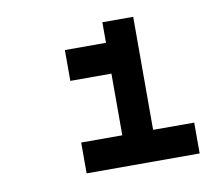

<svg xmlns="http://www.w3.org/2000/svg" viewBox="-51 -755 501 460"><g transform="rotate(-10 200.0 -525.0)"><path d="M125 -350H400V-425H300V-700H225V-650H125V-575H225V-425H125Z"/></g></svg>

Font: LS-VG5000 Shifted
Style: Regular
Weight: 400
Designer: Justin Bihan, 2021
Foundry: Justin Bihan, 2021
Version: Version 1.000;Glyphs 3.1.2 (3151)